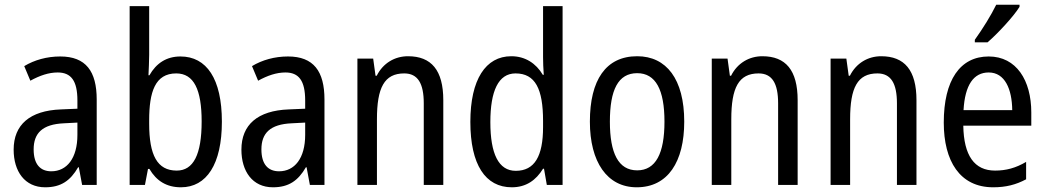

<svg xmlns="http://www.w3.org/2000/svg" viewBox="-20 -786 4446 816"><path d="M236 -546C179 -546 126 -531 83 -505L109 -443C149 -465 187 -478 225 -478C282 -478 309 -443 309 -359V-324L239 -321C107 -316 38 -256 38 -150C38 -58 85 10 172 10C239 10 279 -18 312 -75H315L329 0H391V-363C391 -483 345 -546 236 -546ZM252 -262 309 -265V-213C309 -113 264 -58 198 -58C152 -58 123 -87 123 -151C123 -220 160 -258 252 -262Z M614 -553V-760H531V0H596L609 -68H615C645 -17 688 10 749 10C858 10 923 -88 923 -269C923 -451 858 -546 747 -546C687 -546 644 -517 615 -466H611C612 -493 614 -524 614 -553ZM729 -474C804 -474 837 -405 837 -270C837 -129 802 -61 731 -61C648 -61 614 -127 614 -260V-275C614 -395 639 -474 729 -474Z M1204 -546C1147 -546 1094 -531 1051 -505L1077 -443C1117 -465 1155 -478 1193 -478C1250 -478 1277 -443 1277 -359V-324L1207 -321C1075 -316 1006 -256 1006 -150C1006 -58 1053 10 1140 10C1207 10 1247 -18 1280 -75H1283L1297 0H1359V-363C1359 -483 1313 -546 1204 -546ZM1220 -262 1277 -265V-213C1277 -113 1232 -58 1166 -58C1120 -58 1091 -87 1091 -151C1091 -220 1128 -258 1220 -262Z M1714 -547C1658 -547 1608 -518 1581 -464H1576L1566 -537H1499V0H1582V-279C1582 -413 1613 -474 1698 -474C1756 -474 1781 -431 1781 -347V0H1864V-360C1864 -488 1813 -547 1714 -547Z M2155 10C2216 10 2258 -20 2288 -69H2292L2304 0H2371V-760H2288V-543C2288 -523 2289 -494 2291 -468H2287C2258 -517 2212 -547 2153 -547C2044 -547 1979 -448 1979 -268C1979 -86 2043 10 2155 10ZM2172 -60C2099 -60 2064 -132 2064 -267C2064 -399 2098 -474 2171 -474C2255 -474 2288 -408 2288 -272V-246C2288 -122 2252 -60 2172 -60Z M2888 -269C2888 -450 2812 -547 2688 -547C2555 -547 2487 -446 2487 -269C2487 -98 2560 10 2686 10C2819 10 2888 -99 2888 -269ZM2572 -269C2572 -404 2607 -475 2688 -475C2767 -475 2804 -404 2804 -269C2804 -134 2767 -62 2688 -62C2608 -62 2572 -135 2572 -269Z M3220 -547C3164 -547 3114 -518 3087 -464H3082L3072 -537H3005V0H3088V-279C3088 -413 3119 -474 3204 -474C3262 -474 3287 -431 3287 -347V0H3370V-360C3370 -488 3319 -547 3220 -547Z M3725 -547C3669 -547 3619 -518 3592 -464H3587L3577 -537H3510V0H3593V-279C3593 -413 3624 -474 3709 -474C3767 -474 3792 -431 3792 -347V0H3875V-360C3875 -488 3824 -547 3725 -547Z M4313 -757V-766H4214C4192 -721 4158 -666 4123 -617V-606H4177C4219 -642 4288 -716 4313 -757ZM4182 -546C4060 -546 3991 -445 3991 -265C3991 -102 4059 10 4201 10C4255 10 4298 -1 4341 -24V-98C4297 -72 4256 -61 4209 -61C4121 -61 4076 -125 4074 -252H4363V-308C4363 -444 4300 -546 4182 -546ZM4182 -478C4251 -478 4281 -407 4282 -318H4075C4081 -425 4118 -478 4182 -478Z"/></svg>

Font: Noto Sans Gurmukhi UI Condensed
Style: Regular
Weight: 400
Width: 3
Designer: Jelle Bosma - Monotype Design Team
Foundry: Monotype Imaging Inc.
Version: Version 2.004